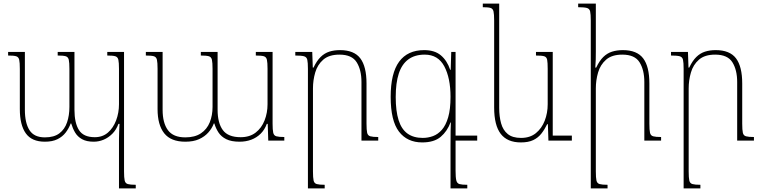

<svg xmlns="http://www.w3.org/2000/svg" viewBox="-20 -780 4227 1065"><path d="M575 -492H668V171Q668 205 671.5 221Q675 237 689 241Q703 245 733 245V265H640V-10Q640 -31 641 -51.5Q642 -72 643 -93H637Q625 -60 603 -38Q581 -16 554.5 -5Q528 6 500 6Q460 6 435 -8Q410 -22 396.5 -45Q383 -68 375 -95H372Q362 -68 344.5 -45Q327 -22 299 -8Q271 6 229 6Q156 6 123 -40.5Q90 -87 90 -175V-398Q90 -433 86.5 -448.5Q83 -464 69.5 -468Q56 -472 25 -472V-492H118V-171Q118 -98 143.5 -58Q169 -18 229 -18Q280 -18 309.5 -40.5Q339 -63 352 -101.5Q365 -140 365 -187V-398Q365 -433 361.5 -448.5Q358 -464 344.5 -468Q331 -472 300 -472V-492H393V-171Q393 -98 418 -58.5Q443 -19 506 -19Q549 -19 578.5 -44.5Q608 -70 624 -112Q640 -154 640 -202V-398Q640 -433 636.5 -448.5Q633 -464 619.5 -468Q606 -472 575 -472Z M1399 -492H1492V-94Q1492 -60 1495.5 -44Q1499 -28 1513 -24Q1527 -20 1557 -20V0H1468L1465 -93H1460Q1448 -60 1425.5 -38Q1403 -16 1373.5 -5Q1344 6 1309 6Q1263 6 1235 -8Q1207 -22 1192 -45Q1177 -68 1169 -95H1166Q1156 -68 1135.5 -45Q1115 -22 1084 -8Q1053 6 1008 6Q928 6 891 -40.5Q854 -87 854 -175V-398Q854 -433 850.5 -448.5Q847 -464 833.5 -468Q820 -472 789 -472V-492H882V-171Q882 -98 911.5 -58Q941 -18 1008 -18Q1061 -18 1094.5 -40.5Q1128 -63 1143.5 -101.5Q1159 -140 1159 -187V-398Q1159 -433 1155.5 -448.5Q1152 -464 1138.5 -468Q1125 -472 1094 -472V-492H1187V-171Q1187 -98 1216 -58.5Q1245 -19 1315 -19Q1365 -19 1398 -44.5Q1431 -70 1447.5 -112Q1464 -154 1464 -202V-398Q1464 -433 1460.5 -448.5Q1457 -464 1443.5 -468Q1430 -472 1399 -472Z M2078 -20V0H1985V-325Q1985 -392 1958.5 -434.5Q1932 -477 1863 -477Q1805 -477 1773 -449Q1741 -421 1728.5 -378Q1716 -335 1716 -290V171Q1716 206 1719.5 221.5Q1723 237 1737 241Q1751 245 1781 245V265H1688V-398Q1688 -433 1684.5 -448.5Q1681 -464 1666 -468Q1651 -472 1618 -472V-492H1712L1715 -405H1719Q1737 -443 1758.5 -464Q1780 -485 1806.5 -493.5Q1833 -502 1866 -502Q1944 -502 1978.5 -456.5Q2013 -411 2013 -317V-94Q2013 -59 2016.5 -43.5Q2020 -28 2034 -24Q2048 -20 2078 -20Z M2483 -492H2507V167Q2507 204 2511 220.5Q2515 237 2528.5 241Q2542 245 2572 245V265H2479V31Q2479 -19 2479.5 -53.5Q2480 -88 2481 -101H2479Q2461 -52 2424.5 -21Q2388 10 2322 10Q2239 10 2193 -50Q2147 -110 2147 -243Q2147 -374 2194 -438Q2241 -502 2333 -502Q2391 -502 2425.5 -473Q2460 -444 2477 -393H2480ZM2325 -15Q2354 -15 2381.5 -25Q2409 -35 2431 -60Q2453 -85 2466 -129.5Q2479 -174 2479 -243Q2479 -347 2444.5 -412Q2410 -477 2336 -477Q2281 -477 2245 -450.5Q2209 -424 2192 -372Q2175 -320 2175 -242Q2175 -164 2191 -113.5Q2207 -63 2240.5 -39Q2274 -15 2325 -15ZM2497 0V-28H2627V0Z M2869 10Q2794 10 2757.5 -37.5Q2721 -85 2721 -184V-666Q2721 -701 2717.5 -716.5Q2714 -732 2701 -736Q2688 -740 2658 -740V-760H2749V-181Q2749 -134 2759.5 -96Q2770 -58 2796.5 -36.5Q2823 -15 2870 -15Q2920 -15 2952.5 -41.5Q2985 -68 3001.5 -110.5Q3018 -153 3018 -202V-398Q3018 -433 3015 -448.5Q3012 -464 2998.5 -468Q2985 -472 2953 -472V-492H3046V0H3022L3019 -91H3015Q3001 -62 2983 -39Q2965 -16 2938 -3Q2911 10 2869 10ZM3032 0V-28H3152V0Z M3647 -20V0H3554V-325Q3554 -392 3527.5 -434.5Q3501 -477 3432 -477Q3374 -477 3342 -449Q3310 -421 3297.5 -378Q3285 -335 3285 -290V171Q3285 206 3288.5 221.5Q3292 237 3306 241Q3320 245 3350 245V265H3257V-666Q3257 -701 3253.5 -716.5Q3250 -732 3235 -736Q3220 -740 3187 -740V-760H3285V-495Q3285 -472 3284.5 -450Q3284 -428 3282 -405H3287Q3305 -443 3326.5 -464Q3348 -485 3375 -493.5Q3402 -502 3435 -502Q3513 -502 3547.5 -456.5Q3582 -411 3582 -317V-94Q3582 -59 3585.5 -43.5Q3589 -28 3603 -24Q3617 -20 3647 -20Z M4162 -20V0H4069V-325Q4069 -392 4042.5 -434.5Q4016 -477 3947 -477Q3889 -477 3857 -449Q3825 -421 3812.5 -378Q3800 -335 3800 -290V171Q3800 206 3803.5 221.5Q3807 237 3821 241Q3835 245 3865 245V265H3772V-398Q3772 -433 3768.5 -448.5Q3765 -464 3750 -468Q3735 -472 3702 -472V-492H3796L3799 -405H3803Q3821 -443 3842.5 -464Q3864 -485 3890.5 -493.5Q3917 -502 3950 -502Q4028 -502 4062.5 -456.5Q4097 -411 4097 -317V-94Q4097 -59 4100.5 -43.5Q4104 -28 4118 -24Q4132 -20 4162 -20Z"/></svg>

Font: Noto Serif Armenian Thin
Style: Regular
Weight: 250
Version: Version 2.007